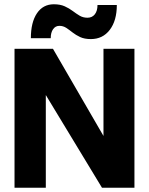

<svg xmlns="http://www.w3.org/2000/svg" viewBox="-20 -879 697 899"><path d="M232 -859Q262 -859 283 -849.5Q304 -840 320.5 -827.5Q337 -815 353 -805.5Q369 -796 389.5 -796Q411.5 -796 424 -812Q436.5 -828 436.5 -855.5H527Q527 -782.5 494 -739.2Q461 -696 405.5 -696Q375.5 -696 355.2 -705.5Q335 -715 319.5 -727.2Q304 -739.5 289.8 -748.8Q275.5 -758 258 -758Q239.5 -758 228.5 -742.2Q217.5 -726.5 217.5 -700H124.5Q124.5 -774.5 153 -816.8Q181.5 -859 232 -859ZM464.5 -650.5H609.5V0H457.5L194.5 -434V0H48V-650.5H228L464.5 -242.5Z"/></svg>

Font: Overused Grotesk
Style: Bold
Weight: 710
Version: Version 0.004